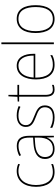

<svg xmlns="http://www.w3.org/2000/svg" viewBox="965 -1765 810 2780"><g transform="rotate(-90 1370.0 -375.0)"><path d="M269 10C314 10 356 0 384 -12V-38C351 -24 310 -15 270 -15C137 -15 81 -121 81 -260C81 -416 159 -513 283 -513C316 -513 349 -507 381 -492L387 -516C356 -530 323 -538 283 -538C141 -538 55 -429 55 -259C55 -101 121 10 269 10Z M646 -537C596 -537 547 -523 502 -501L512 -476C561 -502 604 -512 646 -512C730 -512 768 -467 768 -347V-301L680 -295C541 -285 458 -234 458 -129C458 -49 505 10 603 10C700 10 745 -42 767 -99H769L772 0H794V-353C794 -483 746 -537 646 -537ZM681 -271 768 -277V-220C767 -98 718 -14 603 -14C528 -14 486 -57 486 -129C486 -220 559 -263 681 -271Z M1234 -130C1234 -226 1159 -251 1079 -284C1004 -315 948 -334 948 -407C948 -477 1002 -513 1087 -513C1132 -513 1182 -502 1213 -484L1225 -509C1189 -526 1141 -538 1087 -538C982 -538 922 -485 922 -407C922 -317 988 -292 1071 -259C1149 -229 1207 -206 1207 -131C1207 -59 1163 -15 1061 -15C1006 -15 954 -29 910 -53V-23C942 -7 997 10 1061 10C1177 10 1234 -44 1234 -130Z M1464 -15C1403 -15 1386 -55 1386 -130V-503H1531V-528H1386V-658H1365L1358 -528L1290 -524V-503H1360V-130C1360 -42 1383 10 1464 10C1493 10 1512 5 1531 -2V-27C1513 -20 1491 -15 1464 -15Z M1808 -538C1674 -538 1610 -416 1610 -261C1610 -100 1674 10 1821 10C1877 10 1920 -1 1962 -23V-51C1910 -24 1874 -15 1821 -15C1699 -15 1635 -105 1636 -269H1981V-295C1981 -427 1932 -538 1808 -538ZM1808 -513C1910 -513 1956 -420 1955 -293H1637C1647 -438 1712 -513 1808 -513Z M2146 0V-760H2120V0Z M2685 -264C2685 -423 2629 -538 2487 -538C2355 -538 2282 -436 2282 -265C2282 -97 2350 10 2484 10C2621 10 2685 -97 2685 -264ZM2309 -265C2309 -421 2370 -513 2487 -513C2612 -513 2658 -408 2658 -264C2658 -110 2605 -15 2484 -15C2365 -15 2309 -112 2309 -265Z"/></g></svg>

Font: Noto Sans Devanagari SemiCondensed Thin
Style: Regular
Weight: 100
Width: 4
Designer: Jelle Bosma - Monotype Design Team
Foundry: Monotype Imaging Inc.
Version: Version 2.004